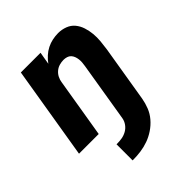

<svg xmlns="http://www.w3.org/2000/svg" viewBox="-207 -658 1013 1013"><g transform="rotate(-45 300.0 -151.5)"><path d="M196 225V105H201Q218 105 236.5 102Q255 99 272 89.5Q289 80 300.5 64Q312 48 315 30L320 0Q332 -76 345 -152Q358 -228 370 -304Q372 -316 373 -328Q374 -340 372.5 -352Q371 -364 367 -374.5Q363 -385 355.5 -393Q348 -401 336.5 -404.5Q325 -408 313 -408Q298 -408 282 -403.5Q266 -399 253 -388Q240 -377 232.5 -362Q225 -347 223 -332L168 0H21L107 -520H254L242 -450Q255 -468 272 -483.5Q289 -499 309 -509Q329 -519 350.5 -523.5Q372 -528 393 -528Q420 -528 445 -518.5Q470 -509 486 -489.5Q502 -470 510 -445Q518 -420 520.5 -393.5Q523 -367 520.5 -339.5Q518 -312 514 -285L462 30Q457 59 446 87Q435 115 415 138.5Q395 162 369 179.5Q343 197 315 207Q287 217 258 221Q229 225 201 225Z"/></g></svg>

Font: Iosevka SS04 Hv Ex Obl
Style: Regular
Weight: 900
Width: 7
Italic angle: -9°
Monospace: yes
Designer: Belleve Invis
Foundry: Belleve Invis
Version: Version 19.0.0; ttfautohint (v1.8.4)